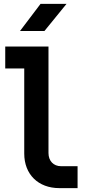

<svg xmlns="http://www.w3.org/2000/svg" viewBox="-20 -970 440 990"><path d="M209 -810 323 -950H189L83 -810ZM380 0V-113H295C256 -113 230 -140 230 -181V-730H7V-617H105V-178C105 -71 177 0 286 0Z"/></svg>

Font: Tekne LDO
Style: Bold
Weight: 700
Monospace: yes
Designer: Alessio Laiso, Mario Rullo, Paolo Rosset
Foundry: Alessio Laiso
Version: Version 1.000;hotconv 1.0.109;makeotfexe 2.5.65596